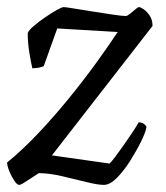

<svg xmlns="http://www.w3.org/2000/svg" viewBox="-31 -520 467 540"><path d="M23 0Q17 0 9 -12Q1 -24 -5 -39Q-11 -54 -11 -63Q31 -97 75.5 -144Q120 -191 162 -242.5Q204 -294 239.5 -343Q275 -392 300 -430L130 -440L92 -334Q88 -332 79.5 -330Q71 -328 60 -328Q56 -344 51.5 -372Q47 -400 47 -427Q50 -435 64 -447Q78 -459 95.5 -471Q113 -483 128 -491.5Q143 -500 148 -500Q154 -500 177.5 -496Q201 -492 230.5 -487.5Q260 -483 286 -479Q312 -475 323 -475Q327 -475 335 -481.5Q343 -488 350 -494Q357 -500 360 -500Q364 -500 373 -494Q382 -488 390 -476Q398 -464 398 -447L115 -83L277 -60Q281 -63 292 -77.5Q303 -92 316 -110.5Q329 -129 341 -147Q353 -165 359 -176Q367 -176 373 -172Q379 -168 381 -163Q379 -149 366 -122.5Q353 -96 335 -67.5Q317 -39 297.5 -19.5Q278 0 261 0Q244 0 212 -8Q180 -16 143.5 -24.5Q107 -33 78 -33Q62 -23 45 -11.5Q28 0 23 0Z"/></svg>

Font: Texturina 72pt 72pt Regular
Style: Italic
Weight: 400
Italic angle: -11°
Designer: Guillermo Torres Carreño
Foundry: Omnibus-Type
Version: Version 1.002; ttfautohint (v1.8.3)